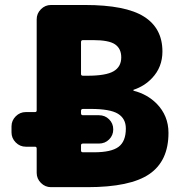

<svg xmlns="http://www.w3.org/2000/svg" viewBox="-20 -775 725 774"><path d="M121.1 -323.2Q127.9 -323.2 127.9 -330.1V-697.3Q127.9 -720.7 145 -737.8Q162.1 -754.9 185.5 -754.9H322.3Q486.3 -754.9 560.5 -708Q634.8 -661.1 634.8 -567.4Q634.8 -503.9 592.8 -460Q562.5 -427.7 518.6 -413.1Q517.6 -413.1 517.6 -411.6Q517.6 -410.2 518.6 -409.2Q573.2 -395.5 611.3 -357.4Q659.2 -308.6 659.2 -239.3Q659.2 -126 582 -73.2Q504.9 -20.5 332 -20.5H185.5Q162.1 -20.5 145 -37.6Q127.9 -54.7 127.9 -78.1V-175.8Q127.9 -183.6 121.1 -183.6H84Q60.5 -183.6 43.5 -200.7Q26.4 -217.8 26.4 -241.2V-265.6Q26.4 -289.1 43.5 -306.2Q60.5 -323.2 84 -323.2ZM306.6 -476.6Q306.6 -469.7 314.5 -469.7H332Q407.2 -469.7 438 -487.8Q468.8 -505.9 468.8 -543.9Q468.8 -579.1 443.8 -596.2Q418.9 -613.3 355.5 -613.3H314.5Q306.6 -613.3 306.6 -605.5ZM306.6 -318.4Q306.6 -310.5 314.5 -310.5H378.9Q403.3 -310.5 419.9 -293.9Q436.5 -277.3 436.5 -253.4Q436.5 -229.5 419.9 -212.9Q403.3 -196.3 378.9 -196.3H314.5Q306.6 -196.3 306.6 -189.5V-168Q306.6 -161.1 314.5 -161.1H359.4Q428.7 -161.1 458 -183.1Q487.3 -205.1 487.3 -256.8Q487.3 -296.9 455.6 -316.4Q423.8 -335.9 345.7 -335.9H314.5Q306.6 -335.9 306.6 -328.1Z"/></svg>

Font: Gen Jyuu Gothic Heavy
Style: Bold
Weight: 900
Designer: [Source Han Sans]
Ryoko NISHIZUKA  (kana & ideographs); Paul D. Hunt (Latin, Greek & Cyrillic); Wenlong ZHANG  (bopomofo
Version: Version 1.002.20150607